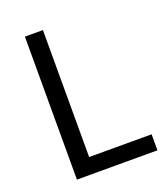

<svg xmlns="http://www.w3.org/2000/svg" viewBox="-132 -808 788 901"><g transform="rotate(-20 262.0 -357.0)"><path d="M97 0H499V-80H187V-714H97Z"/></g></svg>

Font: Noto Sans Math
Style: Regular
Weight: 400
Designer: Monotype Design Team, Delve Withrington, Jeff Kellem
Foundry: Monotype Imaging Inc., Delve Fonts LLC
Version: Version 3.000